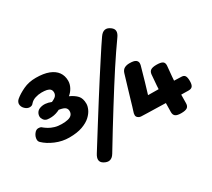

<svg xmlns="http://www.w3.org/2000/svg" viewBox="-163 -1134 1626 1476"><g transform="rotate(-30 650.0 -395.5)"><path d="M855 -807Q875 -836 898.5 -840.5Q922 -845 948 -825Q970 -809 970.5 -787.5Q971 -766 951 -739Q922 -698 889 -650Q856 -602 820 -546.5Q784 -491 744 -428Q704 -365 660.5 -295Q617 -225 569.5 -148Q522 -71 471 14Q454 42 431 48Q408 54 379 37Q333 10 370 -48Q433 -149 488.5 -237.5Q544 -326 592 -402Q640 -478 680.5 -541Q721 -604 754 -654.5Q787 -705 812 -743.5Q837 -782 855 -807ZM249 -259Q188 -259 129.5 -283.5Q71 -308 34 -344Q23 -355 23 -370Q23 -396 39.5 -418.5Q56 -441 76 -441Q83 -441 92 -439.5Q101 -438 112 -427Q123 -418 142 -406.5Q161 -395 188.5 -386.5Q216 -378 250 -378Q284 -378 306.5 -383.5Q329 -389 340.5 -402Q352 -415 352 -435Q352 -453 339.5 -465.5Q327 -478 284 -485Q269 -477 250 -471Q231 -465 210.5 -463.5Q190 -462 170 -465Q151 -469 140.5 -484.5Q130 -500 130 -514Q130 -532 140 -547.5Q150 -563 170 -570Q193 -578 217.5 -576Q242 -574 269 -563Q301 -577 310.5 -590Q320 -603 320 -618Q320 -637 310 -647.5Q300 -658 281 -662Q262 -666 236 -666Q207 -666 179 -657Q151 -648 134 -628Q127 -619 119 -616Q111 -613 102 -613Q80 -613 60.5 -632Q41 -651 41 -676Q41 -684 46 -694.5Q51 -705 61 -713Q92 -739 141.5 -762.5Q191 -786 254 -786Q322 -786 367.5 -768.5Q413 -751 436 -719Q459 -687 459 -642Q459 -613 444 -584.5Q429 -556 404 -536Q446 -517 469 -492Q492 -467 492 -419Q492 -398 480 -371Q468 -344 440.5 -318.5Q413 -293 366 -276Q319 -259 249 -259ZM862 -478Q870 -503 888.5 -513Q907 -523 933 -523Q973 -523 988 -512Q1003 -501 1003 -484Q1003 -474 1000.5 -464.5Q998 -455 995 -445Q978 -384 964.5 -337.5Q951 -291 935 -239Q984 -239 1040 -238Q1096 -237 1147 -236Q1198 -235 1231 -233Q1251 -232 1259.5 -218Q1268 -204 1268 -172Q1268 -140 1257 -126.5Q1246 -113 1220 -114Q1218 -114 1192 -114.5Q1166 -115 1126 -115.5Q1086 -116 1039.5 -117.5Q993 -119 947 -120Q901 -121 863.5 -122Q826 -123 805 -124Q791 -125 780 -134.5Q769 -144 769 -157Q769 -164 770.5 -172.5Q772 -181 777 -194Q779 -199 786 -222.5Q793 -246 803 -280.5Q813 -315 824.5 -353Q836 -391 846 -424.5Q856 -458 862 -478ZM1038 -365Q1041 -389 1057 -399Q1073 -409 1108 -409Q1146 -409 1161.5 -398.5Q1177 -388 1175 -362Q1170 -311 1166.5 -271.5Q1163 -232 1161 -196.5Q1159 -161 1158 -124Q1157 -87 1157 -40Q1157 -14 1141.5 -2.5Q1126 9 1088 9Q1052 9 1037 -2Q1022 -13 1022 -38Q1022 -88 1024 -148.5Q1026 -209 1030 -266.5Q1034 -324 1038 -365Z"/></g></svg>

Font: Playpen Sans ExtraBold
Style: Regular
Weight: 800
Designer: Laura Meseguer, Veronika Burian, José Scaglione
Foundry: TypeTogether
Version: Version 1.001